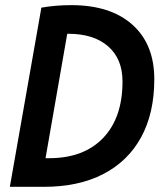

<svg xmlns="http://www.w3.org/2000/svg" viewBox="-20 -723 626 743"><path d="M18.1 0 140.1 -693.4Q194.8 -703.1 255.9 -703.1Q407.7 -703.1 492.4 -627.4Q577.1 -551.8 577.1 -416.5Q577.1 -285.6 526.4 -192.4Q475.6 -99.1 379.9 -49.6Q284.2 0 149.4 0ZM156.2 -110.8H169.9Q304.2 -110.8 379.2 -189.2Q454.1 -267.6 454.1 -407.7Q454.1 -495.1 398.4 -543.7Q342.8 -592.3 243.7 -592.3Q241.7 -592.3 240.2 -592.3Z"/></svg>

Font: Cascadia Code PL SemiBold
Style: Italic
Weight: 600
Italic angle: -10°
Monospace: yes
Designer: Aaron Bell
Foundry: Saja Typeworks
Version: Version 2404.023; ttfautohint (v1.8.4)